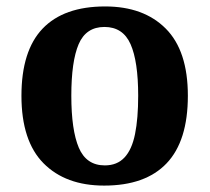

<svg xmlns="http://www.w3.org/2000/svg" viewBox="-20 -569 654 599"><path d="M304.9 10Q184.8 10 115.8 -59.6Q46.9 -129.2 46.9 -270.2Q46.9 -410.7 113 -479.8Q179.2 -548.9 308.1 -548.9Q428.2 -548.9 497.1 -479.8Q566.1 -410.7 566.1 -270.2Q566.1 -129.2 499.9 -59.6Q433.8 10 304.9 10ZM307 -53Q345.4 -53 368.4 -77.7Q391.5 -102.3 401.3 -150.9Q411.1 -199.6 411.1 -270.2Q411.1 -377.5 387.3 -431.2Q363.5 -484.9 305.9 -484.9Q248.4 -484.9 225.4 -431.2Q202.5 -377.5 202.5 -270.3Q202.5 -163.1 225.9 -108.1Q249.4 -53 307 -53Z"/></svg>

Font: Noto Serif Hebrew
Style: Regular
Weight: 400
Designer: Monotype Design Team
Foundry: Monotype Imaging Inc.
Version: Version 2.003